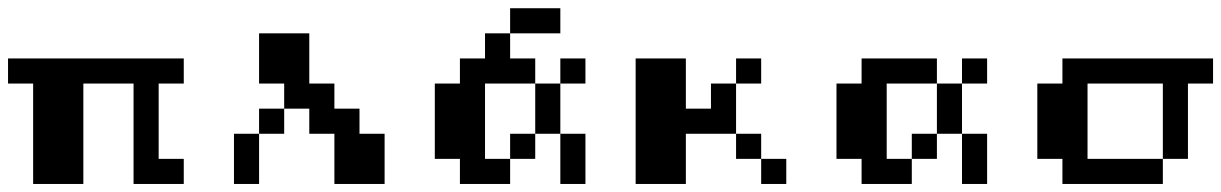

<svg xmlns="http://www.w3.org/2000/svg" viewBox="-20 -458 3040 478"><path d="M0 -312.5H437.5V-250H375V-62.5H437.5V0H312.5V-250H187.5V0H62.5V-250H0Z M625 -375H750V-250H812.5V-187.5H875V-125H937.5V0H812.5V-125H750V-187.5H687.5V-250H625ZM625 -187.5H687.5V-125H625ZM562.5 -125H625V0H562.5Z M1250 -437.5H1375V-375H1250ZM1187.5 -375H1250V-312.5H1312.5V-250H1187.5V-62.5H1250V0H1125V-62.5H1062.5V-250H1125V-312.5H1187.5ZM1375 -312.5H1437.5V-250H1375ZM1312.5 -250H1375V-125H1312.5ZM1250 -125H1312.5V-62.5H1250ZM1375 -125H1437.5V0H1375Z M1562.5 -312.5H1687.5V-187.5H1750V-250H1812.5V-125H1687.5V0H1562.5ZM1812.5 -312.5H1875V-250H1812.5ZM1812.5 -125H1875V-62.5H1812.5ZM1875 -62.5H1937.5V0H1875Z M2125 -312.5H2312.5V-250H2187.5V-62.5H2250V0H2125V-62.5H2062.5V-250H2125ZM2375 -312.5H2437.5V-250H2375ZM2312.5 -250H2375V-125H2312.5ZM2250 -125H2312.5V-62.5H2250ZM2375 -125H2437.5V0H2375Z M2625 -312.5H3000V-250H2937.5V-62.5H2875V-250H2687.5V-62.5H2875V0H2625V-62.5H2562.5V-250H2625Z"/></svg>

Font: Half Eighties
Style: Regular
Weight: 400
Monospace: yes
Designer: Jayvee Enaguas (HarvettFox96)
Version: 20191127.01dev02